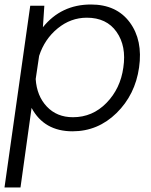

<svg xmlns="http://www.w3.org/2000/svg" viewBox="-55 -575 663 845"><path d="M345.2 -555.2Q458 -555.2 516.1 -476.6Q574.2 -397.9 557.1 -278.1Q540 -158.2 458 -77.6Q376 2.9 264.2 2.9Q139.2 2.9 84 -100.1L35.2 250H-35.2L78.1 -549.8H140.1L133.8 -455.1Q214.4 -555.2 345.2 -555.2ZM266.1 -59.1Q352.1 -59.1 413.6 -122.1Q475.1 -185.1 487.8 -277.8Q502 -372.1 458 -434.6Q414.1 -497.1 327.1 -497.1Q256.3 -497.1 198.7 -450Q141.1 -402.8 117.2 -329.1L102.1 -227.1Q106.9 -152.8 151.1 -106Q195.3 -59.1 266.1 -59.1Z"/></svg>

Font: Oakes Grotesk
Style: Light Italic
Weight: 300
Designer: Samuel Oakes
Foundry: Samuel Oakes
Version: Version 1.0 | wf-rip DC20170320